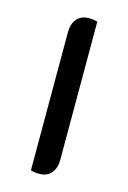

<svg xmlns="http://www.w3.org/2000/svg" viewBox="-88 -562 410 614"><g transform="rotate(15 117.0 -255.0)"><path d="M76 2V-455Q76 -483 90 -499.5Q104 -516 130 -516Q145 -516 158 -512V-55Q158 -27 144 -10.5Q130 6 104 6Q89 6 76 2Z"/></g></svg>

Font: Thasadith
Style: Bold
Weight: 700
Designer: Cadson Demak Co.,Ltd.
Foundry: Cadson Demak Co.,Ltd.
Version: Version 1.000; ttfautohint (v1.6)